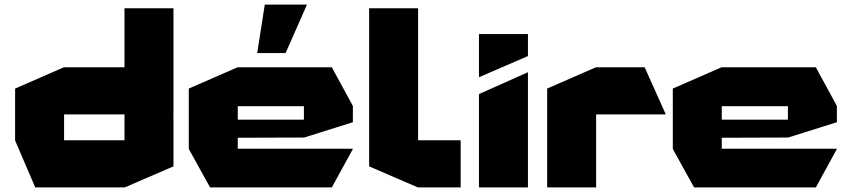

<svg xmlns="http://www.w3.org/2000/svg" viewBox="-20 -819 3710 839"><path d="M737 -322 524 -525V-783H738V-322ZM260 -319V-525H601L738 -320V-319ZM134 0 46 -205V-206H524V0ZM46 -206V-432L259 -525H260V-206ZM524 0V-319H738V-92L525 0Z M898 0 805 -168V-169H1522V-168L1430 0ZM805 -169V-432L1018 -525H1019V-169ZM1019 -217V-296H1308V-218ZM1019 -355V-525H1430L1522 -356V-355ZM1308 -218V-355H1522V-285L1309 -218ZM1104 -587 1137 -799H1321V-798L1228 -587Z M1806 0 1593 -92V-783H1807V0ZM1807 0V-206H1993V0Z M2073 0V-408L2286 -503H2287V0ZM2073 -482V-670H2287V-574L2074 -482Z M2371 0V-432L2584 -525H2585V0ZM2585 -319V-525H2797L2889 -320V-319Z M3013 0 2920 -168V-169H3637V-168L3545 0ZM2920 -169V-432L3133 -525H3134V-169ZM3134 -217V-296H3423V-218ZM3134 -355V-525H3545L3637 -356V-355ZM3423 -218V-355H3637V-285L3424 -218Z"/></svg>

Font: Foldit ExtraBold
Style: Regular
Weight: 800
Version: Version 1.003